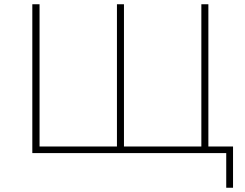

<svg xmlns="http://www.w3.org/2000/svg" viewBox="-20 -720 1151 903"><path d="M960 -700V0H132V-700H166V-31H530V-700H563V-31H927V-700ZM1076 -31V163H1044V0H927V-31Z"/></svg>

Font: Montserrat Alternates ExLight
Style: Regular
Weight: 275
Designer: Julieta Ulanovsky
Foundry: Julieta Ulanovsky
Version: Version 7.200